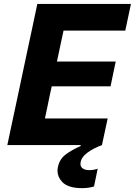

<svg xmlns="http://www.w3.org/2000/svg" viewBox="-20 -733 682 970"><path d="M17 0Q29 -57 40.5 -111Q52 -164.5 66.5 -232.5L117.5 -473Q132.5 -542.5 144.2 -597.8Q156 -653 168.5 -713H641.5L613 -578.5H301Q294.5 -548.5 287.8 -517Q281 -485.5 273.5 -449.5L267.5 -422H564.5L538.5 -297H241.5L233 -259Q226 -224 219.5 -193.5Q213 -163 207 -134.5H524L495 0ZM395 217.5Q323 217.5 293.5 185.5Q270.5 160.5 270.5 129.5Q270.5 121 272.5 111.5Q280.5 71 311.8 47.5Q343 24 387 5L393 -24L471 -33.5L495 0Q452 16 422 38Q392 60 387.5 85.5Q386.5 90.5 386.5 95Q386.5 108 395.5 116Q407.5 126.5 431.5 126.5Q445 126.5 456 124.2Q467 122 473.5 119.5L455 209Q444 212.5 428.8 215Q413.5 217.5 395 217.5Z"/></svg>

Font: Heraclito
Style: Bold Italic
Weight: 700
Italic angle: -12°
Designer: Kostas Bartsokas (font) & Cristiano Sobral (main changes)
Foundry: Kostas Bartsokas (font) & Cristiano Sobral (main changes)
Version: Version 1.00;July 8, 2020;FontCreator 13.0.0.2655 64-bit